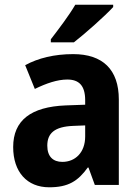

<svg xmlns="http://www.w3.org/2000/svg" viewBox="-20 -786 589 816"><path d="M461 -756V-766H300C274 -721 229 -662 196 -619V-606H294C343 -644 427 -719 461 -756ZM291 -556C211 -556 142 -539 87 -509L128 -408C177 -432 224 -448 266 -448C315 -448 342 -423 342 -360V-341L259 -338C112 -332 36 -275 36 -161C36 -55 95 10 189 10C270 10 311 -16 353 -74H356L383 0H485V-363C485 -491 416 -556 291 -556ZM292 -251 342 -253V-206C342 -138 300 -98 245 -98C206 -98 181 -120 181 -167C181 -219 211 -248 292 -251Z"/></svg>

Font: Noto Sans Khmer SemiCondensed
Style: Bold
Weight: 700
Width: 4
Designer: Danh Hong and the Monotype Design Team
Foundry: Monotype Imaging Inc.
Version: Version 2.004